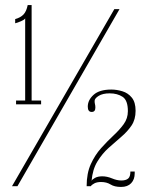

<svg xmlns="http://www.w3.org/2000/svg" viewBox="-20 -736 595 759"><path d="M43.5 -323.5V-338.5H79.5V-663.5Q77.5 -658.5 63.2 -652.2Q49 -646 40 -644V-660.5Q61.5 -666.5 73 -678.8Q84.5 -691 89.5 -716H105V-338.5H142.5V-323.5ZM27.5 0 432 -700H452.5L49 0ZM458.5 3Q432.5 3 417 -6.8Q401.5 -16.5 379.5 -16.5Q363 -16.5 352.8 -11Q342.5 -5.5 339 0H322.5Q322.5 -51 339 -87.2Q355.5 -123.5 379.8 -150.5Q404 -177.5 428.2 -200Q452.5 -222.5 469 -245.2Q485.5 -268 485.5 -296.5Q485.5 -339.5 464.8 -353.2Q444 -367 413.5 -367Q386 -367 370 -357Q354 -347 354 -337Q354 -329 355.5 -324Q357 -319 357 -310.5Q357 -293.5 342.5 -293.5Q327 -293.5 327 -314.5Q327 -340.5 350 -361.2Q373 -382 420 -382Q441.5 -382 463.8 -375.2Q486 -368.5 501 -350.2Q516 -332 516 -298Q516 -263.5 499.8 -239.5Q483.5 -215.5 459 -194.8Q434.5 -174 409.2 -151.2Q384 -128.5 365 -97.5Q346 -66.5 342 -21Q344 -26.5 355.5 -32.8Q367 -39 384.5 -39Q403 -39 422.8 -30.8Q442.5 -22.5 459.5 -22.5Q477 -22.5 486.2 -29.8Q495.5 -37 495.5 -58H512.5V-51Q512.5 -26.5 498.5 -11.8Q484.5 3 458.5 3Z"/></svg>

Font: Imbue 50pt Thin
Style: Regular
Weight: 100
Designer: Tyler Finck
Foundry: Etcetera Type Company
Version: Version 1.102; ttfautohint (v1.8.3)